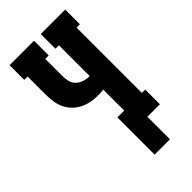

<svg xmlns="http://www.w3.org/2000/svg" viewBox="-277 -807 1054 1054"><g transform="rotate(-45 250.0 -280.0)"><path d="M250 175V-114H303V-277Q292 -275 281 -274.5Q270 -274 259 -274Q231 -274 203.5 -279.5Q176 -285 151 -298.5Q126 -312 107 -332.5Q88 -353 77 -379Q66 -405 63 -433Q60 -461 60 -489V-621H34V-735H224V-621H197V-489Q197 -468 202 -446.5Q207 -425 222 -410.5Q237 -396 258 -389Q279 -382 300 -382H303V-621H276V-735H466V-621H440V-114H466V0H369V175Z"/></g></svg>

Font: Iosevka Curly Slab Heavy
Style: Regular
Weight: 900
Monospace: yes
Designer: Belleve Invis
Foundry: Belleve Invis
Version: Version 22.1.2; ttfautohint (v1.8.4)